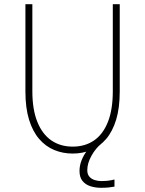

<svg xmlns="http://www.w3.org/2000/svg" viewBox="-20 -720 690 914"><path d="M326 11Q279 11 238 -6Q197 -23 166.2 -58.8Q135.5 -94.5 118.2 -150.5Q101 -206.5 101 -284V-700H134V-286Q134 -198.5 157.8 -139.8Q181.5 -81 224.5 -51.5Q267.5 -22 326 -22Q385 -22 427.8 -51.5Q470.5 -81 493.8 -139.8Q517 -198.5 517 -286V-700H550V-284Q550 -206.5 533 -150.5Q516 -94.5 485.5 -58.8Q455 -23 414.2 -6Q373.5 11 326 11ZM525 134.5V168.5Q511.5 171 496.2 172.5Q481 174 461 174Q434 174 410.5 166.5Q387 159 372.8 141.5Q358.5 124 358.5 94Q358.5 68.5 368.2 43.5Q378 18.5 394.2 -2.5Q410.5 -23.5 429.5 -36H462.5Q435 -14 415.2 21.8Q395.5 57.5 395.5 90Q395.5 109.5 405.5 121Q415.5 132.5 431 137.2Q446.5 142 462.5 142Q476.5 142 487.8 141Q499 140 508.2 138.2Q517.5 136.5 525 134.5Z"/></svg>

Font: Trispace Thin Thin
Style: Regular
Weight: 250
Version: Version 1.210